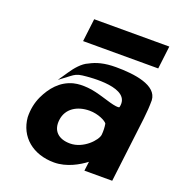

<svg xmlns="http://www.w3.org/2000/svg" viewBox="-129 -788 841 915"><g transform="rotate(20 291.5 -330.5)"><path d="M239 -476C209 -464 181 -430 163 -403L129 -353L178 -390C195 -403 207 -410 232 -413C273 -418 474 -438 450 -333C450 -331 449 -328 432 -330C396 -334 330 -363 276 -367C250 -369 229 -369 204 -363C140 -346 102 -298 77 -246C61 -212 54 -176 55 -137C63 -41 138 23 246 23C310 23 368 -11 402 -37L396 10H537L577 -320C581 -354 583 -384 583 -415C579 -490 463 -505 369 -505C311 -505 272 -494 239 -476ZM287 -88C227 -88 194 -121 201 -176C208 -236 260 -267 322 -267C366 -267 405 -247 413 -235C416 -219 417 -198 415 -179C412 -151 355 -88 287 -88ZM574 -684H193L179 -568H560Z"/></g></svg>

Font: Bluebird
Style: SfBdObl
Weight: 700
Designer: Jasper
Foundry: Cannot Into Space Fonts
Version: Version 0.98